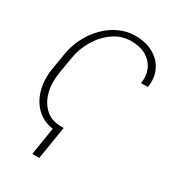

<svg xmlns="http://www.w3.org/2000/svg" viewBox="-218 -836 1030 1150"><g transform="rotate(30 297.0 -261.0)"><path d="M277 -28.4 240.1 200.3H191.8L222.7 8.2Q156.6 -0.4 111.3 -43.1Q66.1 -85.9 47.1 -152.9Q28.1 -219.8 41.2 -301.1L59.7 -411.9Q70 -476.2 98.9 -532.3Q127.8 -588.4 170.3 -631Q212.7 -673.7 264.7 -697.6Q316.8 -721.6 373.6 -721.6Q448.9 -721.6 501.4 -691.2Q554 -660.9 577.9 -609Q601.9 -557.2 590.9 -492.9H544Q552.9 -545.1 534.6 -587.9Q516.3 -630.7 474.1 -656.1Q431.8 -681.5 367.9 -681.8Q302.9 -681.5 248 -643.8Q193.2 -606.2 156.2 -544.7Q119.3 -483.3 108 -411.9L89.5 -301.1Q77.4 -228 93.4 -165.8Q109.4 -103.7 151.5 -66.1Q193.5 -28.4 258.5 -28.4Z"/></g></svg>

Font: Inter Thin  BETA
Style: Italic
Weight: 100
Italic angle: -9.39999°
Designer: Rasmus Andersson
Foundry: rsms
Version: Version 3.011;git-f93a4a705